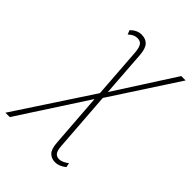

<svg xmlns="http://www.w3.org/2000/svg" viewBox="-338 -648 993 993"><g transform="rotate(45 158.5 -151.0)"><path d="M162 -176 142 -454Q139 -488 129 -501.5Q119 -515 99 -515Q86 -515 74.5 -510Q63 -505 49 -492L40 -515Q68 -543 101 -543Q132 -543 149 -524Q166 -505 169 -461L187 -209L397 -536H429L190 -169L214 158Q216 190 226 202.5Q236 215 254 215Q267 215 280.5 208.5Q294 202 305 193L310 217Q280 241 251 241Q224 241 206.5 224Q189 207 186 163L164 -135L-80 241H-112Z"/></g></svg>

Font: Noto Serif NarrowThin
Style: Italic
Weight: 250
Width: 4
Italic angle: -12°
Designer: Monotype Design Team
Foundry: Monotype Imaging Inc.
Version: Version 1.001